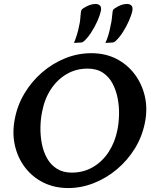

<svg xmlns="http://www.w3.org/2000/svg" viewBox="-20 -940 763 971"><path d="M442 -671Q512 -671 567.5 -643Q623 -615 660.5 -565.5Q698 -516 712.5 -453Q727 -390 713 -320Q699 -249 662 -189Q625 -129 571.5 -84Q518 -39 454.5 -14Q391 11 325 11Q255 11 199 -17Q143 -45 106 -94Q69 -143 55 -206Q41 -269 55 -339Q68 -408 104 -468Q140 -528 192.5 -573.5Q245 -619 309 -645Q373 -671 442 -671ZM423 -593Q364 -593 316.5 -565Q269 -537 237 -488Q205 -439 193 -375Q185 -337 184.5 -294.5Q184 -252 192 -211.5Q200 -171 218.5 -138.5Q237 -106 268 -86.5Q299 -67 343 -67Q403 -67 451 -95.5Q499 -124 530.5 -173Q562 -222 574 -284Q581 -319 582 -360.5Q583 -402 575 -443Q567 -484 549 -518Q531 -552 500 -572.5Q469 -593 423 -593ZM513 -723Q521 -739 528 -762.5Q535 -786 540 -814Q543 -825 545 -840.5Q547 -856 548 -868.5Q549 -881 550 -884Q552 -893 561 -898Q593 -920 622 -920Q636 -920 644.5 -912Q653 -904 649 -884Q645 -864 632 -834.5Q619 -805 601 -777Q583 -749 563 -731Q556 -725 549 -725ZM354 -723Q361 -739 368.5 -762.5Q376 -786 381 -814Q384 -825 385.5 -840.5Q387 -856 388 -868.5Q389 -881 390 -884Q392 -892 401 -898Q435 -920 463 -920Q477 -920 485.5 -912Q494 -904 490 -884Q486 -864 473 -834.5Q460 -805 442 -777Q424 -749 404 -731Q397 -725 389 -725Z"/></svg>

Font: Young Serif Light
Style: Italic
Weight: 300
Italic angle: -10.979°
Designer: Bastien Sozeau
Foundry: NBR — Bastien Sozeau
Version: Version 5.001